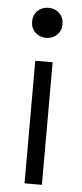

<svg xmlns="http://www.w3.org/2000/svg" viewBox="-52 -730 324 760"><g transform="rotate(5 110.0 -350.0)"><path d="M144.5 0H75.5V-487H144.5ZM49.5 -640.8Q49.5 -666.8 66.8 -683.6Q84 -700.5 110 -700.5Q136 -700.5 153.2 -683.6Q170.5 -666.8 170.5 -640.8Q170.5 -614.8 153.2 -597.9Q136 -581 110 -581Q84 -581 66.8 -597.9Q49.5 -614.8 49.5 -640.8Z"/></g></svg>

Font: Space Grotesk Variable
Style: Regular
Weight: 400
Designer: Florian Karsten (Space Grotesk), Colophon Foundry (Space Mono)
Foundry: Florian Karsten
Version: Version 1.106